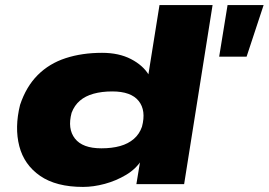

<svg xmlns="http://www.w3.org/2000/svg" viewBox="-20 -725 1058 756"><path d="M307 11Q201 11 138 -32.5Q75 -76 56 -149.5Q37 -223 59 -312Q83 -384 128.5 -429.5Q174 -475 238.5 -496Q303 -517 382 -517Q448 -517 495.5 -492.5Q543 -468 566 -430H564L608 -705H817L705 0H517L533 -97H539Q516 -60 476.5 -36.5Q437 -13 392.5 -1Q348 11 307 11ZM379 -141Q421 -141 453 -150Q485 -159 507 -178Q529 -197 539 -226Q556 -290 526 -327.5Q496 -365 422 -365Q381 -365 348.5 -356Q316 -347 294.5 -328.5Q273 -310 262 -281Q245 -218 275 -179.5Q305 -141 379 -141ZM843 -502 876 -705H1018L951 -502Z"/></svg>

Font: Nunito Sans 7pt Expanded Black
Style: Italic
Weight: 900
Width: 7
Italic angle: -9°
Designer: Vernon Adams
Foundry: Vernon Adams
Version: Version 3.101;gftools[0.9.27]